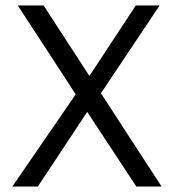

<svg xmlns="http://www.w3.org/2000/svg" viewBox="-20 -680 641 700"><path d="M569 0H477L298 -272L118 0H25L256 -336L45 -660H139L306 -403L475 -660H562L348 -340Z"/></svg>

Font: Elaine Sans
Style: Regular
Weight: 400
Designer: Wei Huang
Foundry: Wei Huang
Version: Version 2.001;December 24, 2019;FontCreator 12.0.0.2547 64-b